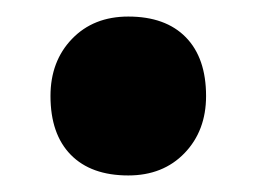

<svg xmlns="http://www.w3.org/2000/svg" viewBox="-20 -201 310 232"><path d="M135 11Q90 11 65.5 -14Q41 -39 41 -85Q41 -127 67 -154Q93 -181 135 -181Q180 -181 204.5 -156Q229 -131 229 -85Q229 -43 203 -16Q177 11 135 11Z"/></svg>

Font: Lexend Deca ExtraBold
Style: Regular
Weight: 800
Designer: Bonnie Shaver-Troup, Thomas Jockin
Foundry: Lexend
Version: Version 1.008; ttfautohint (v1.8.4.7-5d5b)